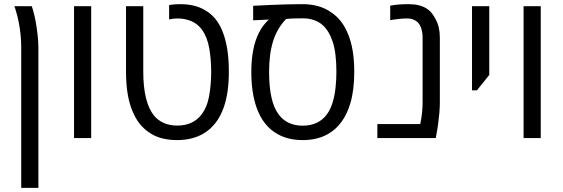

<svg xmlns="http://www.w3.org/2000/svg" viewBox="-20 -660 2691 918"><path d="M81.5 238.3V-432.1Q81.5 -463.4 78.4 -494.4Q75.2 -525.4 69.3 -554.9Q63.5 -584.5 55.2 -610.8Q53.7 -615.7 52.2 -620.6Q50.8 -625.5 48.8 -630.4H131.8Q133.8 -625 136 -617.7Q138.2 -610.4 140.6 -601.1Q144.5 -588.9 149.9 -560.3Q155.3 -531.7 159.4 -497.1Q163.6 -462.4 163.6 -432.1V238.3Z M334 0V-630.4H416V0Z M827.1 9.8Q793 9.8 761.7 2.9Q730.5 -3.9 705.1 -19Q678.7 -34.2 657 -57.6Q635.3 -81.1 619.6 -114.7Q600.6 -153.8 591.6 -203.9Q582.5 -253.9 582.5 -317.4V-630.4H665V-317.4Q665 -243.7 678 -191.2Q690.9 -138.7 716.3 -107.4Q734.4 -85 762.7 -72.3Q791 -59.6 827.6 -59.6Q865.7 -59.6 894.5 -73Q923.3 -86.4 941.4 -109.9Q970.2 -146 980 -201.4Q989.7 -256.8 989.7 -316.9Q989.7 -376 980.5 -429.2Q971.2 -482.4 945.3 -518.6Q924.8 -546.4 894.3 -559.1Q863.8 -571.8 828.6 -571.8Q818.8 -571.8 808.8 -570.6Q798.8 -569.3 788.6 -567.4V-635.7Q802.2 -638.2 815.7 -639.2Q829.1 -640.1 841.8 -640.1Q876 -640.1 906.2 -633.1Q936.5 -626 961.9 -610.4Q988.3 -595.2 1008.5 -571Q1028.8 -546.9 1042.5 -513.2Q1058.1 -476.1 1066.2 -427.2Q1074.2 -378.4 1074.2 -317.4Q1074.2 -267.6 1068.4 -225.8Q1062.5 -184.1 1050.8 -149.4Q1035.6 -105.5 1011.5 -73.7Q987.3 -42 954.1 -22Q927.7 -6.3 895.8 1.7Q863.8 9.8 827.1 9.8Z M1427.2 9.8Q1358.9 9.8 1309.6 -17.6Q1273.9 -36.6 1247.8 -69.3Q1221.7 -102.1 1205.6 -148.9Q1193.8 -183.1 1187.7 -225.1Q1181.6 -267.1 1181.6 -316.4Q1181.6 -374 1190.7 -420.7Q1199.7 -467.3 1218 -503.4Q1236.3 -539.6 1263.7 -564.9L1265.1 -566.4L1190.4 -563V-632.3Q1235.4 -634.8 1276.4 -636.5Q1317.4 -638.2 1355.2 -639.2Q1393.1 -640.1 1427.2 -640.1Q1467.3 -640.1 1501.7 -630.4Q1536.1 -620.6 1564 -600.6Q1589.8 -583.5 1609.9 -557.9Q1629.9 -532.2 1643.6 -498.5Q1658.7 -462.4 1666.3 -417Q1673.8 -371.6 1673.8 -316.4Q1673.8 -273.4 1669.2 -236.1Q1664.6 -198.7 1655.3 -167Q1640.1 -115.2 1613.5 -78.4Q1586.9 -41.5 1549.8 -20Q1498 9.8 1427.2 9.8ZM1427.2 -59.1Q1465.3 -59.1 1494.1 -72.8Q1522.9 -86.4 1541 -110.8Q1559.1 -134.3 1569.6 -167.7Q1580.1 -201.2 1584.2 -239.7Q1588.4 -278.3 1588.4 -316.4Q1588.4 -408.7 1570.3 -461.7Q1552.2 -514.6 1522 -540.5Q1504.9 -555.7 1481 -564Q1457 -572.3 1430.7 -572.3Q1405.3 -572.3 1386.5 -571.8Q1367.7 -571.3 1348.1 -569.3Q1306.2 -526.4 1286.4 -465.1Q1266.6 -403.8 1266.6 -316.4Q1266.6 -244.1 1278.3 -192.6Q1290 -141.1 1314 -110.8Q1332 -86.4 1360.6 -72.8Q1389.2 -59.1 1427.2 -59.1Z M1784.2 0V-66.9H1989.3Q1995.1 -93.8 1997.8 -119.6Q2000.5 -145.5 2000.5 -170.9V-480.5Q2000.5 -503.9 1994.6 -522.7Q1988.8 -541.5 1977.1 -553.7Q1967.8 -562 1955.8 -566.9Q1943.8 -571.8 1928.2 -571.8Q1908.7 -571.8 1888.2 -569.6Q1867.7 -567.4 1845.7 -563.5V-632.8Q1864.3 -636.7 1886 -638.4Q1907.7 -640.1 1933.1 -640.1Q1961.4 -640.1 1982.4 -634.8Q2003.4 -629.4 2019 -619.6Q2033.7 -610.4 2044.7 -596.7Q2055.7 -583 2063 -567.4Q2072.8 -550.3 2077.9 -528.3Q2083 -506.3 2083 -480.5V-170.9Q2083 -146.5 2080.6 -118.9Q2078.1 -91.3 2074.7 -66.2Q2071.3 -41 2067.9 -24.9L2063.5 0Z M2236.8 -228V-630.4H2319.3V-301.8L2260.3 -228Z M2483.4 0V-630.4H2565.4V0Z"/></svg>

Font: Wonky
Style: Regular
Weight: 400
Designer: Monotype Design Team
Foundry: Monotype Imaging Inc.
Version: Version 3.000